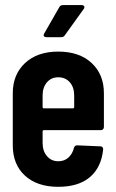

<svg xmlns="http://www.w3.org/2000/svg" viewBox="-20 -720 452 748"><path d="M297.9 -700.2Q305.2 -700.2 307.9 -695.6Q310.5 -690.9 306.2 -685.1L232.9 -583Q228 -575.2 219.2 -575.2H161.1Q154.3 -575.2 151.4 -578.6Q148.4 -582 151.9 -588.9L210.9 -691.9Q214.8 -700.2 226.1 -700.2ZM384.8 -225.1Q384.8 -219.7 381.3 -216.3Q377.9 -212.9 373 -212.9H150.9Q146 -212.9 146 -208V-163.1Q146 -131.3 163.1 -111.6Q180.2 -91.8 207 -91.8Q231 -91.8 246.8 -106.4Q262.7 -121.1 268.1 -144Q271 -153.8 280.8 -153.8L371.1 -149.9Q376.5 -149.9 379.4 -146.5Q382.3 -143.1 381.8 -137.2Q374.5 -67.4 330.1 -29.8Q285.6 7.8 207 7.8Q125 7.8 77.4 -35.6Q29.8 -79.1 29.8 -153.8V-356.9Q29.8 -429.7 77.6 -474.4Q125.5 -519 207 -519Q289.1 -519 336.9 -474.6Q384.8 -430.2 384.8 -356.9ZM207 -418.9Q179.7 -418.9 162.8 -399.2Q146 -379.4 146 -348.1V-303.2Q146 -297.9 150.9 -297.9H264.2Q269 -297.9 269 -303.2V-348.1Q269 -379.9 252 -399.4Q234.9 -418.9 207 -418.9Z"/></svg>

Font: Barlow Condensed SemiBold
Style: Regular
Weight: 600
Width: 3
Designer: Jeremy Tribby
Foundry: Tribby Type
Version: Version 1.422;hotconv 1.0.109;makeotfexe 2.5.65596